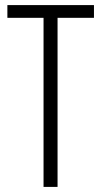

<svg xmlns="http://www.w3.org/2000/svg" viewBox="-20 -734 399 754"><path d="M206 0H151V-664H9V-714H349V-664H206Z"/></svg>

Font: Noto Sans Thai ExtCond Light
Style: Regular
Weight: 300
Width: 2
Designer: Monotype Design Team
Foundry: Monotype Imaging Inc.
Version: Version 2.002; ttfautohint (v1.8.4.7-5d5b)